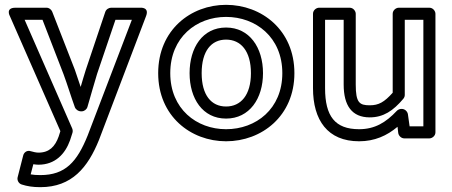

<svg xmlns="http://www.w3.org/2000/svg" viewBox="-20 -548 1872 795"><path d="M118 132C125 133 132 134 139 134C209 134 250 89 270 33L280 2C282 -4 281 -11 279 -16L82 -466H156L243 -241C259 -198 273 -151 290 -104C294 -94 305 -87 314 -87H318C329 -87 339 -95 342 -105C355 -150 369 -199 382 -242L458 -466H526L343 13C299 122 251 177 147 177C131 177 117 176 107 174ZM107 78C92 73 79 83 76 96L53 186C50 198 57 212 70 216C92 223 115 227 147 227C278 227 344 145 390 31L585 -482C599 -519 562 -516 562 -516H440C431 -516 420 -510 416 -499L335 -258C328 -235 321 -213 314 -188C306 -211 298 -236 290 -259L196 -500C192 -509 183 -516 173 -516H44C1 -516 21 -481 21 -481L230 -5L223 17C208 59 184 84 139 84C131 84 116 81 107 78Z M685 -245C685 -394 794 -478 916 -478C1039 -478 1149 -394 1149 -245C1149 -97 1040 -13 916 -13C794 -13 685 -97 685 -245ZM635 -245C635 -67 770 37 916 37C1063 37 1199 -67 1199 -245C1199 -424 1063 -528 916 -528C770 -528 635 -424 635 -245ZM765 -245C765 -140 819 -57 916 -57C1013 -57 1069 -140 1069 -245C1069 -351 1013 -434 916 -434C819 -434 765 -351 765 -245ZM815 -245C815 -337 855 -384 916 -384C977 -384 1019 -337 1019 -245C1019 -154 977 -107 916 -107C855 -107 815 -154 815 -245Z M1326 -183V-466H1403V-198C1403 -111 1437 -62 1511 -62C1567 -62 1608 -89 1650 -139C1654 -144 1656 -149 1656 -155V-466H1733V-25H1676L1669 -75C1667 -87 1656 -97 1644 -97H1641C1634 -97 1627 -93 1623 -89C1578 -41 1532 -13 1467 -13C1367 -13 1326 -67 1326 -183ZM1276 -183C1276 -51 1336 37 1467 37C1531 37 1582 14 1626 -23L1629 3C1631 15 1642 25 1654 25H1758C1769 25 1783 15 1783 0V-491C1783 -502 1773 -516 1758 -516H1631C1620 -516 1606 -506 1606 -491V-164C1571 -125 1548 -112 1511 -112C1468 -112 1453 -123 1453 -198V-491C1453 -502 1443 -516 1428 -516H1301C1290 -516 1276 -506 1276 -491Z"/></svg>

Font: Falling Sky
Style: ExtOu
Weight: 400
Designer: Paul D. Hunt
Foundry: Adobe Systems Incorporated
Version: Version 1.02